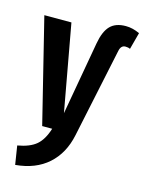

<svg xmlns="http://www.w3.org/2000/svg" viewBox="-122 -654 713 945"><g transform="rotate(15 234.5 -181.5)"><path d="M35 124Q98 113 130 85.5Q162 58 180 0H129L-2 -530H136L216 -89L282 -462Q293 -525 320.5 -553.5Q348 -582 400 -582Q435 -582 471 -565L448 -479Q438 -484 424 -484Q401 -484 395 -454L299 1Q279 97 215.5 153.5Q152 210 50 219Z"/></g></svg>

Font: Fira Sans Extra Condensed SemiBold
Style: Regular
Weight: 600
Width: 1
Designer: Carrois Corporate & Edenspiekermann AG
Foundry: Carrois Corporate GbR & Edenspiekermann AG
Version: Version 4.203